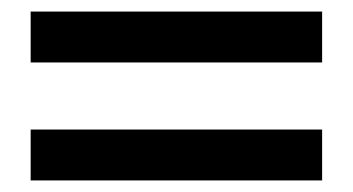

<svg xmlns="http://www.w3.org/2000/svg" viewBox="-20 -419 610 332"><path d="M537 -311V-399H33V-311ZM537 -107V-195H33V-107Z"/></svg>

Font: XITS
Style: Bold Italic
Weight: 700
Italic angle: -16.33°
Designer: MicroPress Inc., with final additions and corrections provided by Coen Hoffman, Elsevier (retired)
Version: Version 1.105